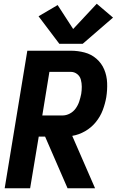

<svg xmlns="http://www.w3.org/2000/svg" viewBox="-20 -1006 624 1026"><path d="M5 0H141L187 -276H221L341 0H488L366 -280Q402 -286 435 -305Q468 -324 492 -353.5Q516 -383 529 -417.5Q542 -452 548 -487Q554 -525 552.5 -563Q551 -601 537 -634.5Q523 -668 495.5 -692Q468 -716 432 -725.5Q396 -735 358 -735H126ZM206 -389 244 -622H358Q377 -622 392 -610.5Q407 -599 412 -580.5Q417 -562 417 -542.5Q417 -523 414 -504Q410 -484 403.5 -464Q397 -444 384.5 -426.5Q372 -409 353 -399Q334 -389 314 -389ZM422 -772 584 -912 497 -986 371 -851 288 -979 186 -919 297 -772Z"/></svg>

Font: Iosevka Sparkle Extrabold
Style: Italic
Weight: 800
Italic angle: -9°
Designer: Belleve Invis
Foundry: Belleve Invis
Version: Version 4.5.0; ttfautohint (v1.8.3)